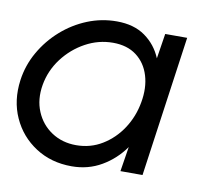

<svg xmlns="http://www.w3.org/2000/svg" viewBox="-71 -586 741 672"><g transform="rotate(10 299.0 -250.5)"><path d="M466.5 -500H544.5L474 0H395.5L409.5 -88Q377.5 -42.5 330 -14.8Q282.5 13 224 13Q151 13 95.5 -23Q40 -59 12.8 -119.2Q-14.5 -179.5 -4.5 -253Q3 -307 30 -354.2Q57 -401.5 97.8 -437.5Q138.5 -473.5 188.5 -493.8Q238.5 -514 292.5 -514Q353.5 -514 393.5 -485.5Q433.5 -457 452.5 -411ZM226.5 -62.5Q277.5 -62.5 319.2 -88Q361 -113.5 388.8 -156Q416.5 -198.5 425.5 -250Q435 -302.5 422 -345.2Q409 -388 376 -413Q343 -438 292.5 -438Q241 -438 194.8 -412.8Q148.5 -387.5 116.2 -344.8Q84 -302 75 -250Q66 -197.5 83.8 -155Q101.5 -112.5 139.2 -87.5Q177 -62.5 226.5 -62.5Z"/></g></svg>

Font: Urbanist
Style: Italic
Weight: 400
Italic angle: -8°
Designer: Corey Hu
Foundry: Corey Hu
Version: Version 1.330; ttfautohint (v1.8.4.7-5d5b)